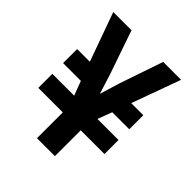

<svg xmlns="http://www.w3.org/2000/svg" viewBox="-191 -794 909 909"><g transform="rotate(45 264.0 -339.0)"><path d="M486 -433V-339H372L345 -267H486V-173H327V0H207V-173H43V-267H189L162 -339H43V-433H128L40 -678H162L237 -461L269 -359L300 -461L374 -678H494L405 -433Z"/></g></svg>

Font: Khand Semibold
Style: Regular
Weight: 600
Designer: Devanagari: Sanchit Sawaria, Jyotish Sonowal; Latin: Satya Rajpurohit
Foundry: Indian Type Foundry
Version: Version 1.100;PS 1.0;hotconv 1.0.78;makeotf.lib2.5.61930; tt